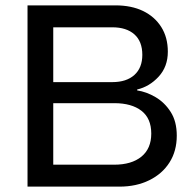

<svg xmlns="http://www.w3.org/2000/svg" viewBox="-20 -695 718 715"><path d="M82.5 0V-675H410Q469.2 -675 512.5 -654.2Q555.8 -633.3 580.4 -594.6Q605 -555.8 605 -502.5Q605 -446.7 570.8 -409.6Q536.7 -372.5 490.8 -361.7V-358.3Q525 -353.3 559.2 -333.3Q593.3 -313.3 615.8 -277.9Q638.3 -242.5 638.3 -190Q638.3 -132.5 611.2 -90Q584.2 -47.5 535.8 -23.8Q487.5 0 425 0ZM178.3 -81.7H405Q470 -81.7 506.7 -111.7Q543.3 -141.7 543.3 -197.5Q543.3 -254.2 506.7 -282.5Q470 -310.8 405.8 -310.8H178.3ZM178.3 -389.2H398.3Q450.8 -389.2 480.4 -415.8Q510 -442.5 510 -490.8Q510 -540.8 480.4 -567.1Q450.8 -593.3 398.3 -593.3H178.3Z"/></svg>

Font: Funnel Display Light
Style: Regular
Weight: 400
Version: Version 1.000